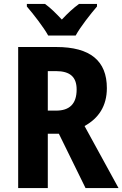

<svg xmlns="http://www.w3.org/2000/svg" viewBox="-20 -952 620 972"><path d="M224 -772H363C387 -816 439 -882 471 -919V-932H380C351 -911 325 -887 293 -853C263 -885 236 -912 208 -932H116V-919C148 -882 201 -814 224 -772ZM265 -714H72V0H222V-275H278L413 0H580L408 -314C479 -353 521 -415 521 -506C521 -644 437 -714 265 -714ZM263 -592C335 -592 368 -562 368 -499C368 -425 331 -392 264 -392H222V-592Z"/></svg>

Font: Noto Sans Oriya Cond Bold
Style: Bold
Weight: 700
Width: 3
Designer: Amélie Bonet and Sol Matas
Foundry: Google LLC
Version: Version 2.006